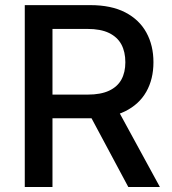

<svg xmlns="http://www.w3.org/2000/svg" viewBox="-20 -748 687 768"><path d="M79.1 0V-727.5H341.3Q424.8 -727.5 481 -698.5Q537.1 -669.4 565.4 -617.9Q593.8 -566.4 593.8 -499Q593.8 -431.6 565.2 -381.1Q536.6 -330.6 480.2 -302.7Q423.8 -274.9 339.8 -274.9H142.6V-369.6H330.6Q383.3 -369.6 416.5 -385.3Q449.7 -400.9 465.6 -429.7Q481.4 -458.5 481.4 -499Q481.4 -540.5 465.6 -570.1Q449.7 -599.6 416.3 -616Q382.8 -632.3 329.6 -632.3H189.9V0ZM493.2 0 317.4 -328.6H440.4L619.6 0Z"/></svg>

Font: Inter 16pt Medium
Style: Regular
Weight: 500
Version: Version 4.001;git-66647c0bb